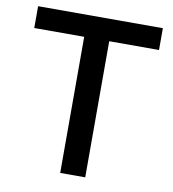

<svg xmlns="http://www.w3.org/2000/svg" viewBox="-82 -800 785 871"><g transform="rotate(10 311.0 -364.0)"><path d="M23.4 -627H253.4V0H368.7V-627H598.1V-727.5H23.4Z"/></g></svg>

Font: Raveo Display Display Medium
Style: Regular
Weight: 500
Designer: Jakub Foglar, Rasmus Andersson (Inter)
Foundry: Jakubfoglar.com
Version: Version 1.100;Glyphs 3.2.3 (3260)